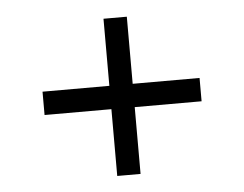

<svg xmlns="http://www.w3.org/2000/svg" viewBox="-39 -555 648 510"><g transform="rotate(-5 285.0 -299.5)"><path d="M494.5 -329.8H316.2V-508.7H254V-329.8H75.8V-267.6H254V-89.5H316.2V-267.6H494.5Z"/></g></svg>

Font: Estedad VF
Style: Regular
Weight: 100
Designer: Amin Abedi
Version: Version 7.3